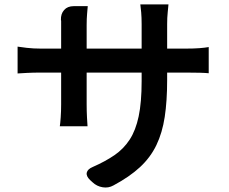

<svg xmlns="http://www.w3.org/2000/svg" viewBox="-20 -811 1040 873"><path d="M60 -599Q72 -597 101.5 -593.5Q131 -590 166 -590H258V-698Q258 -711 258 -714Q258 -717 258 -716.5Q258 -716 257 -720Q256 -748 271.5 -765.5Q287 -783 315 -783H379Q378 -771 376 -748.5Q374 -726 374 -697V-590H624V-701Q624 -731 622 -754.5Q620 -778 618 -791H746Q745 -778 742.5 -754.5Q740 -731 740 -701V-590H824Q862 -590 887 -592Q912 -594 929 -597V-478Q901 -481 825 -481H740V-447Q740 -352 729 -279.5Q718 -207 691 -151Q664 -95 616.5 -51Q569 -7 496 32Q473 45 446.5 40.5Q420 36 401 18L390 8Q371 -10 374.5 -26Q378 -42 402 -52Q459 -77 500.5 -105.5Q542 -134 569.5 -176Q597 -218 610.5 -282Q624 -346 624 -442V-481H374V-337Q374 -306 375.5 -277.5Q377 -249 378 -237H252Q254 -249 256 -277Q258 -305 258 -337V-481H166Q130 -481 102.5 -479.5Q75 -478 60 -477Z"/></svg>

Font: Chiron GoRound TC SB
Style: Regular
Weight: 500
Designer: Ryoko NISHIZUKA 西塚涼子 (kana, bopomofo & ideographs); Paul D. Hunt (Latin, Greek & Cyrillic); Sandoll Communications 산돌커뮤니
Foundry: Adobe
Version: Version 1.000;hotconv 1.1.1;makeotfexe 2.6.0